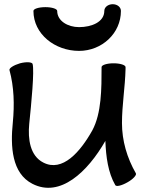

<svg xmlns="http://www.w3.org/2000/svg" viewBox="-20 -852 707 913"><path d="M139 -800C139 -690 241 -610 356 -610C464 -610 555 -693 555 -800C555 -818 538 -832 516 -832C494 -832 476 -818 476 -800C476 -747 415 -723 356 -723C303 -723 252 -752 252 -800C252 -810 227 -818 196 -818C164 -818 139 -810 139 -800ZM25 -519C47 -438 49 -354 41 -270C29 -155 36 -28 134 22C266 90 397 -35 481 -182C484 -106 494 -31 528 28C532 37 558 31 586 15C613 0 631 -20 626 -28C584 -101 560 -183 560 -267C560 -352 575 -438 577 -524C577 -525 577 -526 577 -528C577 -528 577 -529 577 -530C577 -531 577 -532 577 -533C577 -543 551 -551 520 -551C489 -551 463 -543 463 -533C463 -430 463 -314 419 -232C362 -130 277 -32 186 -79C123 -111 112 -190 119 -263C129 -359 144 -515 135 -548C132 -557 106 -559 75 -551C45 -542 23 -528 25 -519Z"/></svg>

Font: Nupuram SemiBold
Style: Regular
Weight: 600
Designer: Santhosh Thottingal (santhosh.thottingal@gmail.com)
Foundry: SMC
Version: Version 1.000